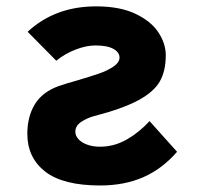

<svg xmlns="http://www.w3.org/2000/svg" viewBox="-20 -576 640 604"><path d="M66 -155Q66 -209 89.5 -247.8Q113 -286.5 164 -305Q188.5 -313.5 219.5 -322Q263.5 -335 290.5 -344.2Q317.5 -353.5 336.8 -366.5Q356 -379.5 356 -395Q356 -411.5 336.8 -422.2Q317.5 -433 280.5 -433Q251.5 -433 218.2 -420.2Q185 -407.5 157 -385L67 -476Q153 -556 282.5 -556Q356.5 -556 405.8 -532.8Q455 -509.5 478.2 -474.2Q501.5 -439 501.5 -402Q501.5 -353 482.8 -320Q464 -287 415 -260.5Q366 -234 275 -210.5Q254.5 -205 235.8 -192.8Q217 -180.5 217 -161.5Q217 -149 226.8 -138.2Q236.5 -127.5 254.2 -121Q272 -114.5 294.5 -114.5Q339 -114.5 378.5 -137Q418 -159.5 450.5 -195L537 -98.5Q489.5 -44 430 -18.2Q370.5 7.5 295 7.5Q178.5 7.5 122.2 -36.2Q66 -80 66 -155Z"/></svg>

Font: JuliaMono Black
Style: Regular
Weight: 900
Monospace: yes
Designer: cormullion
Foundry: corm
Version: Version 0.054; ttfautohint (v1.8.4)